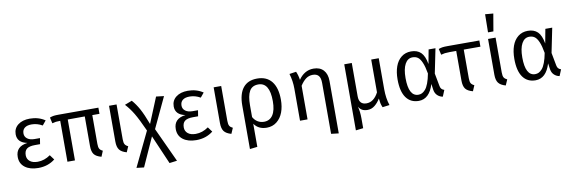

<svg xmlns="http://www.w3.org/2000/svg" viewBox="-64 -1349 6279 2109"><g transform="rotate(-10 3075.5 -294.0)"><path d="M262.2 -538.1Q358.4 -538.1 431.2 -488.8L390.1 -439Q333 -472.2 270 -472.2Q219.7 -472.2 192.9 -450.7Q166 -429.2 166 -389.2Q166 -352.5 195.6 -330.3Q225.1 -308.1 274.9 -308.1H335.9L325.2 -242.2H269Q205.1 -242.2 177 -220Q148.9 -197.8 148.9 -148.9Q148.9 -106.9 180.2 -81.5Q211.4 -56.2 267.1 -56.2Q341.8 -56.2 409.2 -104L449.2 -49.8Q371.1 12.2 262.2 12.2Q170.4 12.2 114.7 -29.5Q59.1 -71.3 59.1 -146Q59.1 -263.7 190.9 -279.8Q80.1 -301.8 80.1 -395Q80.1 -460.4 129.9 -499.3Q179.7 -538.1 262.2 -538.1Z M1025.9 -457H945.8V-136.2Q945.8 -98.6 955.8 -81.1Q965.8 -63.5 991.7 -51.8L965.8 11.2Q907.7 -3.9 884.8 -34.4Q861.8 -64.9 861.8 -127V-457L671.9 -456.1V0H587.9V-456.1H585Q554.7 -456.1 539.1 -453.9Q523.4 -451.7 498 -444.8L482.9 -511.2Q507.8 -520.5 528.3 -523.2Q548.8 -525.9 585.9 -525.9H1025.9Z M1228.5 -525.9V-137.2Q1228.5 -98.6 1238.8 -81.1Q1249 -63.5 1274.9 -51.8L1247.6 11.2Q1190.9 -4.4 1167.7 -35.4Q1144.5 -66.4 1144.5 -127V-525.9Z M1597.7 -185.1 1774.9 198.2 1689.9 209 1550.8 -112.8 1405.8 208 1322.8 198.2 1507.8 -186Q1447.3 -320.3 1407.5 -386.7Q1367.7 -453.1 1318.8 -505.9L1399.9 -537.1Q1441.9 -489.7 1476.3 -427.2Q1510.7 -364.7 1553.7 -251L1670.9 -536.1L1757.8 -525.9Z M2024.9 -538.1Q2121.1 -538.1 2193.8 -488.8L2152.8 -439Q2095.7 -472.2 2032.7 -472.2Q1982.4 -472.2 1955.6 -450.7Q1928.7 -429.2 1928.7 -389.2Q1928.7 -352.5 1958.3 -330.3Q1987.8 -308.1 2037.6 -308.1H2098.6L2087.9 -242.2H2031.7Q1967.8 -242.2 1939.7 -220Q1911.6 -197.8 1911.6 -148.9Q1911.6 -106.9 1942.9 -81.5Q1974.1 -56.2 2029.8 -56.2Q2104.5 -56.2 2171.9 -104L2211.9 -49.8Q2133.8 12.2 2024.9 12.2Q1933.1 12.2 1877.4 -29.5Q1821.8 -71.3 1821.8 -146Q1821.8 -263.7 1953.6 -279.8Q1842.8 -301.8 1842.8 -395Q1842.8 -460.4 1892.6 -499.3Q1942.4 -538.1 2024.9 -538.1Z M2395.5 -525.9V-137.2Q2395.5 -98.6 2405.8 -81.1Q2416 -63.5 2441.9 -51.8L2414.6 11.2Q2357.9 -4.4 2334.7 -35.4Q2311.5 -66.4 2311.5 -127V-525.9Z M2797.4 -538.1Q2904.3 -538.1 2960 -467Q3015.6 -396 3015.6 -264.2Q3015.6 -186.5 2992.7 -124.8Q2969.7 -63 2922.6 -25.4Q2875.5 12.2 2810.5 12.2Q2717.8 12.2 2670.4 -56.2V201.2L2586.4 210.9V-273.9Q2586.4 -403.3 2639.9 -470.7Q2693.4 -538.1 2797.4 -538.1ZM2791.5 -57.1Q2856.4 -57.1 2890.9 -109.9Q2925.3 -162.6 2925.3 -264.2Q2925.3 -472.2 2799.3 -472.2Q2729.5 -472.2 2700 -419.4Q2670.4 -366.7 2670.4 -261.2V-130.9Q2690.4 -94.7 2721.9 -75.9Q2753.4 -57.1 2791.5 -57.1Z M3426.3 -538.1Q3498 -538.1 3537.6 -494.6Q3577.1 -451.2 3577.1 -373V210.9L3493.2 201.2V-365.2Q3493.2 -422.9 3471.4 -447.5Q3449.7 -472.2 3407.2 -472.2Q3363.3 -472.2 3329.8 -447.3Q3296.4 -422.4 3266.1 -375V0H3182.1V-356.9Q3182.1 -444.8 3157.2 -525.9L3232.9 -537.1Q3252.4 -493.7 3259.3 -441.9Q3288.6 -486.8 3331.1 -512.5Q3373.5 -538.1 3426.3 -538.1Z M4179.7 1 4101.1 11.2Q4089.4 -15.6 4085 -36.1Q4080.6 -56.6 4077.1 -89.8Q4051.8 -46.4 4015.6 -17.1Q3979.5 12.2 3934.1 12.2Q3898.4 12.2 3875 -0.5Q3851.6 -13.2 3835 -41Q3851.1 13.7 3851.1 91.8V201.2L3768.1 210.9V-525.9H3852.1V-154.8Q3852.1 -61 3935.1 -61Q4017.1 -61 4068.8 -160.2V-525.9H4152.8V-179.2Q4152.8 -78.6 4179.7 1Z M4514.6 -538.1Q4583 -538.1 4623.3 -499.3Q4663.6 -460.4 4679.7 -368.2L4709 -525.9H4785.6L4730 -252.9L4756.8 -109.9Q4760.7 -88.9 4770.8 -77.1Q4780.8 -65.4 4801.8 -58.1L4772.9 12.2Q4739.3 6.8 4714.1 -16.6Q4689 -40 4682.6 -79.1L4672.9 -147Q4624.5 12.2 4505.9 12.2Q4415 12.2 4365.5 -56.6Q4315.9 -125.5 4315.9 -259.8Q4315.9 -341.8 4337.9 -403.8Q4359.9 -465.8 4405.3 -502Q4450.7 -538.1 4514.6 -538.1ZM4519 -471.2Q4465.3 -471.2 4435.1 -416.3Q4404.8 -361.3 4404.8 -259.8Q4404.8 -55.2 4513.7 -55.2Q4535.2 -55.2 4553.5 -64Q4571.8 -72.8 4591.3 -94.7Q4610.8 -116.7 4627.4 -160.4Q4644 -204.1 4655.8 -267.1Q4642.1 -346.2 4622.3 -391.6Q4602.5 -437 4578.4 -454.1Q4554.2 -471.2 4519 -471.2Z M5274.9 -457H5088.9V-137.2Q5088.9 -98.6 5099.1 -81.1Q5109.4 -63.5 5135.7 -51.8L5108.9 11.2Q5050.8 -3.9 5027.8 -34.4Q5004.9 -64.9 5004.9 -127V-457H4930.7Q4894 -456.5 4877.2 -454.1Q4860.4 -451.7 4835 -444.8L4819.8 -511.2Q4844.7 -520.5 4865.2 -523.2Q4885.7 -525.9 4922.9 -525.9H5274.9Z M5387.2 -798.8 5477.5 -791 5444.3 -597.2H5384.3ZM5456.1 -525.9V-137.2Q5456.1 -98.6 5466.3 -81.1Q5476.6 -63.5 5502.4 -51.8L5475.1 11.2Q5418.5 -4.4 5395.3 -35.4Q5372.1 -66.4 5372.1 -127V-525.9Z M5816.9 -538.1Q5885.3 -538.1 5925.5 -499.3Q5965.8 -460.4 5981.9 -368.2L6011.2 -525.9H6087.9L6032.2 -252.9L6059.1 -109.9Q6063 -88.9 6073 -77.1Q6083 -65.4 6104 -58.1L6075.2 12.2Q6041.5 6.8 6016.4 -16.6Q5991.2 -40 5984.9 -79.1L5975.1 -147Q5926.8 12.2 5808.1 12.2Q5717.3 12.2 5667.7 -56.6Q5618.2 -125.5 5618.2 -259.8Q5618.2 -341.8 5640.1 -403.8Q5662.1 -465.8 5707.5 -502Q5752.9 -538.1 5816.9 -538.1ZM5821.3 -471.2Q5767.6 -471.2 5737.3 -416.3Q5707 -361.3 5707 -259.8Q5707 -55.2 5815.9 -55.2Q5837.4 -55.2 5855.7 -64Q5874 -72.8 5893.6 -94.7Q5913.1 -116.7 5929.7 -160.4Q5946.3 -204.1 5958 -267.1Q5944.3 -346.2 5924.6 -391.6Q5904.8 -437 5880.6 -454.1Q5856.4 -471.2 5821.3 -471.2Z"/></g></svg>

Font: Fira Sans Book
Style: Regular
Weight: 350
Designer: Carrois Corporate & Edenspiekermann AG
Foundry: Carrois Corporate GbR & Edenspiekermann AG
Version: Version 4.203;PS 004.203;hotconv 1.0.88;makeotf.lib2.5.64775